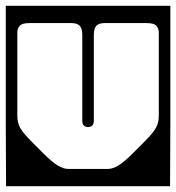

<svg xmlns="http://www.w3.org/2000/svg" viewBox="-40 -626 610 665"><path d="M-20 -606H550V-193L549 19H-19L-20 -193ZM61 -546Q37 -546 28.5 -536.8Q20 -527.5 20 -513V-225Q20 -201 30 -183Q40 -165 70 -135L111 -94Q141 -64 160.5 -52.5Q180 -41 195 -41H335Q350 -41 369.5 -52.5Q389 -64 419 -94L460 -135Q490 -165 500 -183Q510 -201 510 -225V-513Q510 -527.5 501.5 -536.8Q493 -546 469 -546H322Q302.5 -546 293.8 -536.8Q285 -527.5 285 -505V-208Q285 -186 265 -186Q245 -186 245 -208V-505Q245 -527.5 236 -536.8Q227 -546 208 -546Z"/></svg>

Font: Honk Rounded
Style: Regular
Weight: 400
Designer: Noopur Datye & Yesha Goshar
Foundry: Ek Type
Version: Version 1.000